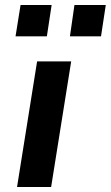

<svg xmlns="http://www.w3.org/2000/svg" viewBox="-20 -746 442 766"><path d="M48 0 128 -501H264L184 0ZM259 -601 277 -726H402L383 -601ZM42 -601 62 -726H186L167 -601Z"/></svg>

Font: Nunito Sans 7pt
Style: Bold Italic
Weight: 700
Italic angle: -9°
Version: Version 3.101;gftools[0.9.27]